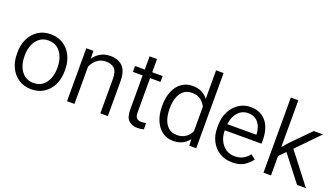

<svg xmlns="http://www.w3.org/2000/svg" viewBox="-64 -1270 3153 1800"><g transform="rotate(20 1512.0 -370.0)"><path d="M44.9 -257.3V-271Q44.9 -347.7 74.2 -408Q103.5 -468.3 156.7 -503.2Q210 -538.1 282.2 -538.1Q355.5 -538.1 409.2 -503.2Q462.9 -468.3 491.9 -408Q521 -347.7 521 -271V-257.3Q521 -180.7 491.9 -120.4Q462.9 -60.1 409.4 -25.1Q356 9.8 283.2 9.8Q210.4 9.8 157 -25.1Q103.5 -60.1 74.2 -120.4Q44.9 -180.7 44.9 -257.3ZM119.1 -271V-257.3Q119.1 -202.1 137.7 -155.5Q156.2 -108.9 192.9 -80.8Q229.5 -52.7 283.2 -52.7Q336.4 -52.7 372.8 -80.8Q409.2 -108.9 427.7 -155.5Q446.3 -202.1 446.3 -257.3V-271Q446.3 -325.2 427.7 -372.1Q409.2 -418.9 372.6 -447.5Q335.9 -476.1 282.2 -476.1Q229 -476.1 192.6 -447.5Q156.2 -418.9 137.7 -372.1Q119.1 -325.2 119.1 -271Z M855.5 -474.6Q803.2 -474.6 766.8 -444.3Q730.5 -414.1 712.4 -371.1V0H638.2V-528.3H709L711.4 -451.7Q739.3 -491.7 781.2 -514.9Q823.2 -538.1 876 -538.1Q954.6 -538.1 1000 -493.9Q1045.4 -449.7 1045.4 -345.2V0H970.7V-345.7Q970.7 -417.5 940.2 -446Q909.7 -474.6 855.5 -474.6Z M1399.9 -528.3V-469.7H1295.9V-129.9Q1295.9 -82 1315.2 -68.6Q1334.5 -55.2 1359.4 -55.2Q1372.1 -55.2 1384.3 -57.1Q1396.5 -59.1 1404.3 -60.5L1405.8 1Q1395 4.4 1377.7 7.1Q1360.4 9.8 1339.8 9.8Q1289.6 9.8 1255.6 -20.5Q1221.7 -50.8 1221.7 -130.4V-469.7H1124.5V-528.3H1221.7V-660.2H1295.9V-528.3Z M1491.2 -258.8V-269Q1491.2 -350.1 1516.6 -410.6Q1542 -471.2 1588.4 -504.6Q1634.8 -538.1 1697.8 -538.1Q1749.5 -538.1 1788.1 -519Q1826.7 -500 1852.5 -465.3V-750H1927.2V0H1858.4L1854.5 -64.5Q1828.6 -28.8 1789.3 -9.5Q1750 9.8 1696.8 9.8Q1634.8 9.8 1588.4 -24.9Q1542 -59.6 1516.6 -120.1Q1491.2 -180.7 1491.2 -258.8ZM1565.9 -269V-258.8Q1565.9 -201.7 1581.5 -155.3Q1597.2 -108.9 1629.9 -81.5Q1662.6 -54.2 1713.4 -54.2Q1767.1 -54.2 1800.5 -78.9Q1834 -103.5 1852.5 -141.1V-386.2Q1835.4 -422.4 1802.5 -448.5Q1769.5 -474.6 1714.4 -474.6Q1663.1 -474.6 1630.1 -447Q1597.2 -419.4 1581.5 -372.8Q1565.9 -326.2 1565.9 -269Z M2286.1 9.8Q2214.8 9.8 2160.9 -23.4Q2106.9 -56.6 2076.7 -114.7Q2046.4 -172.9 2046.4 -247.6V-268.1Q2046.4 -352.1 2078.6 -412.6Q2110.8 -473.1 2163.1 -505.6Q2215.3 -538.1 2274.9 -538.1Q2346.2 -538.1 2393.6 -505.6Q2440.9 -473.1 2464.4 -416.5Q2487.8 -359.9 2487.8 -287.6V-249.5H2121.1V-247.6Q2121.1 -193.8 2141.8 -149.4Q2162.6 -105 2200.2 -78.6Q2237.8 -52.2 2289.6 -52.2Q2336.9 -52.2 2371.6 -70.6Q2406.2 -88.9 2433.1 -124L2479 -88.4Q2453.1 -49.8 2407 -20Q2360.8 9.8 2286.1 9.8ZM2274.9 -476.1Q2214.4 -476.1 2173.8 -432.1Q2133.3 -388.2 2123.5 -311.5H2413.6V-318.4Q2412.1 -357.9 2397.5 -394Q2382.8 -430.2 2352.8 -453.1Q2322.8 -476.1 2274.9 -476.1Z M2933.1 0 2734.4 -255.9 2672.9 -193.4V0H2598.1V-750H2672.9V-283.2L2724.6 -342.3L2907.7 -528.3H3000L2784.7 -307.1L3021.5 0Z"/></g></svg>

Font: Vazirmatn RD Light
Style: Regular
Weight: 300
Designer: Saber Rastikerdar
Foundry: Saber Rastikerdar
Version: Version 32.102